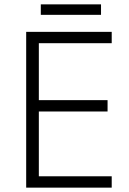

<svg xmlns="http://www.w3.org/2000/svg" viewBox="-20 -860 593 880"><path d="M492 0H100V-714H492V-662H158V-401H473V-349H158V-52H492ZM443 -840V-792H167V-840Z"/></svg>

Font: Noto Traditional Nushu Light
Style: Regular
Weight: 300
Designer: LIU Zhao
Foundry: LiuZhao Studio
Version: Version 2.003; ttfautohint (v1.8.4.7-5d5b)